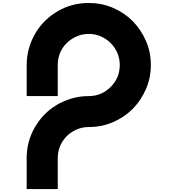

<svg xmlns="http://www.w3.org/2000/svg" viewBox="-20 -1277 1199 1297"><path d="M789.1 -837.9Q789.1 -880.9 772.5 -919.9Q755.9 -958 727.5 -986.3Q699.2 -1014.6 661.1 -1031.2Q623 -1047.9 579.1 -1047.9Q579.1 -1117.2 579.1 -1256.8Q666 -1256.8 742.2 -1224.6Q819.3 -1191.4 876 -1134.8Q932.6 -1077.1 965.8 -1001Q999 -924.8 999 -837.9Q949.2 -837.9 899.4 -837.9Q849.6 -837.9 799.8 -837.9Q796.9 -837.9 793.9 -837.9Q792 -837.9 789.1 -837.9ZM876 -541Q819.3 -484.4 742.2 -451.2Q666 -418.9 579.1 -418.9Q579.1 -488.3 579.1 -627.9Q666 -627.9 727.5 -689.5Q789.1 -751 789.1 -837.9Q859.4 -837.9 999 -837.9Q999 -751 965.8 -674.8Q932.6 -598.6 876 -541ZM579.1 -418.9Q536.1 -418.9 498 -402.3Q460 -385.7 430.7 -357.4Q402.3 -328.1 385.7 -290Q370.1 -252 370.1 -209Q299.8 -209 160.2 -209Q160.2 -321.3 214.8 -416Q268.6 -509.8 358.4 -565.4Q406.2 -594.7 462.9 -611.3Q518.6 -627.9 579.1 -627.9Q579.1 -578.1 579.1 -528.3Q579.1 -478.5 579.1 -428.7Q579.1 -425.8 579.1 -423.8Q579.1 -420.9 579.1 -418.9ZM579.1 -1047.9Q536.1 -1047.9 498 -1031.2Q460 -1014.6 430.7 -986.3Q402.3 -958 385.7 -919.9Q370.1 -880.9 370.1 -837.9Q299.8 -837.9 160.2 -837.9Q160.2 -898.4 176.8 -955.1Q193.4 -1010.7 222.7 -1058.6Q278.3 -1148.4 373 -1203.1Q466.8 -1256.8 579.1 -1256.8Q579.1 -1207 579.1 -1157.2Q579.1 -1107.4 579.1 -1057.6Q579.1 -1055.7 579.1 -1052.7Q579.1 -1049.8 579.1 -1047.9ZM160.2 -227.5Q229.5 -227.5 370.1 -227.5Q370.1 -152.3 370.1 0Q299.8 0 160.2 0Q160.2 -76.2 160.2 -227.5ZM160.2 -837.9Q229.5 -837.9 370.1 -837.9Q370.1 -767.6 370.1 -627.9Q299.8 -627.9 160.2 -627.9Q160.2 -698.2 160.2 -837.9Z"/></svg>

Font: CornerV20
Style: Regular
Weight: 400
Designer: Olivier Tavernier
Version: Version 20